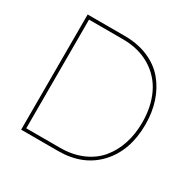

<svg xmlns="http://www.w3.org/2000/svg" viewBox="-157 -868 1025 1025"><g transform="rotate(30 355.5 -355.0)"><path d="M99.1 0V-710H327.1Q408.7 -710 472.9 -682.4Q537.1 -654.8 577.6 -606.2Q618.2 -557.6 639.2 -493.9Q660.2 -430.2 660.2 -356Q660.2 -194.3 569.8 -97.2Q479.5 0 327.1 0ZM327.1 -689.9H119.1V-20H327.1Q402.8 -20 462.9 -45.7Q522.9 -71.3 561.3 -116.7Q599.6 -162.1 619.9 -222.9Q640.1 -283.7 640.1 -356Q640.1 -453.6 604.2 -528.6Q568.4 -603.5 496.8 -646.7Q425.3 -689.9 327.1 -689.9Z"/></g></svg>

Font: Rawline Thin
Style: Regular
Weight: 250
Designer: Matt McInerney, Pablo Impallari, Rodrigo Fuenzalida
Foundry: Matt McInerney, Pablo Impallari, Rodrigo Fuenzalida
Version: Version 4.020;PS 004.020;hotconv 1.0.88;makeotf.lib2.5.64775